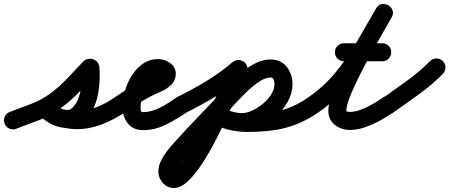

<svg xmlns="http://www.w3.org/2000/svg" viewBox="-65 -601 2245 959"><path d="M16 42Q-2 49 -19 41Q-36 33 -42 16Q-49 -2 -41 -19Q-33 -36 -16 -42Q35 -61 88 -81Q141 -101 185 -133Q232 -168 272.5 -211Q313 -254 353 -296Q363 -305 375.5 -307Q388 -309 400 -305Q412 -301 420.5 -291.5Q429 -282 431 -269Q433 -244 433 -220Q433 -177 425 -133Q417 -89 397 -49.5Q377 -10 341 17Q326 28 307.5 33Q289 38 271 38Q239 38 209 26.5Q179 15 155 -5Q138 -19 138 -37Q138 -55 149 -68Q159 -81 176.5 -85Q194 -89 212 -75Q231 -58 263 -52Q295 -46 320 -46Q369 -46 418.5 -66Q468 -86 507 -114Q523 -125 541 -121.5Q559 -118 570 -103Q581 -87 577.5 -69Q574 -51 559 -40Q508 -5 445.5 19.5Q383 44 320 44Q279 44 233 32.5Q187 21 154 -5Q137 -19 137 -37Q137 -55 148 -68Q159 -81 176.5 -85Q194 -89 211 -75Q224 -65 239.5 -58.5Q255 -52 271 -52Q274 -52 279 -52.5Q284 -53 287 -55Q311 -73 323 -101Q335 -129 339 -161Q343 -193 343 -220Q343 -240 341 -260Q340 -273 355.5 -274Q371 -275 388 -269Q405 -263 416.5 -253Q428 -243 419 -233Q376 -189 332.5 -143.5Q289 -98 239 -61Q190 -24 131.5 -1.5Q73 21 16 42Q16 42 16 42Q16 42 16 42Z M559 -40Q543 -29 525 -32.5Q507 -36 496 -51Q485 -67 488.5 -85Q492 -103 507 -114Q552 -145 598 -172Q644 -199 693 -223Q696 -224 704 -229Q712 -234 719 -237.5Q726 -241 725 -239Q724 -237 723.5 -234Q723 -231 723 -232Q723 -232 723 -230.5Q723 -229 724 -226Q726 -218 729 -217Q732 -216 726 -216Q704 -216 687.5 -199.5Q671 -183 659.5 -158.5Q648 -134 642.5 -108.5Q637 -83 637 -66Q637 -56 638 -48.5Q639 -41 651 -41Q679 -41 709 -52.5Q739 -64 766.5 -81Q794 -98 816 -114Q831 -125 849.5 -121.5Q868 -118 879 -103Q890 -88 886.5 -69.5Q883 -51 868 -40Q822 -8 765.5 20.5Q709 49 651 49Q600 49 573.5 15.5Q547 -18 547 -66Q547 -103 558.5 -145Q570 -187 593 -223.5Q616 -260 649.5 -283Q683 -306 726 -306Q757 -306 785 -286Q813 -266 813 -232Q813 -201 791 -178Q770 -157 738.5 -143.5Q707 -130 681 -116Q649 -99 618.5 -80Q588 -61 559 -40Q559 -40 559 -40Q559 -40 559 -40Z M862 -37Q845 -28 827.5 -34Q810 -40 802 -57Q793 -74 799 -91.5Q805 -109 822 -117Q896 -154 965 -195.5Q1034 -237 1097 -291Q1097 -291 1097 -291Q1097 -291 1097 -291Q1111 -302 1130 -300.5Q1149 -299 1161 -285Q1172 -271 1170.5 -252Q1169 -233 1155 -221Q1087 -165 1014 -120.5Q941 -76 862 -37Q862 -37 862 -37Q862 -37 862 -37ZM1085 -275Q1093 -292 1110.5 -298.5Q1128 -305 1145 -297Q1162 -289 1168.5 -271.5Q1175 -254 1167 -237Q1152 -205 1128.5 -150.5Q1105 -96 1075.5 -31Q1046 34 1012.5 99Q979 164 943.5 218Q908 272 872.5 305Q837 338 804 338Q771 338 748.5 313Q726 288 726 256Q726 227 741 198.5Q756 170 777 144Q798 118 817 98Q874 35 933 -26Q992 -87 1050 -150Q1078 -181 1116 -217Q1154 -253 1198.5 -278.5Q1243 -304 1288 -304Q1322 -304 1346 -287Q1370 -270 1383 -241.5Q1396 -213 1396 -182Q1396 -137 1373 -94.5Q1350 -52 1312 -18.5Q1274 15 1229.5 34.5Q1185 54 1143 54Q1118 54 1089 48Q1060 42 1034 30Q1008 18 991 -1Q978 -15 979 -33.5Q980 -52 994 -64Q1008 -77 1026.5 -76Q1045 -75 1057 -61Q1065 -53 1081 -47.5Q1097 -42 1114 -39Q1131 -36 1143 -36Q1167 -36 1195 -49Q1223 -62 1248.5 -83Q1274 -104 1290 -130Q1306 -156 1306 -182Q1306 -190 1302.5 -202Q1299 -214 1288 -214Q1266 -214 1242 -200.5Q1218 -187 1194 -166.5Q1170 -146 1149.5 -125Q1129 -104 1116 -90Q1059 -27 999.5 34Q940 95 883 158Q875 168 858.5 186Q842 204 829 223.5Q816 243 816 256Q816 256 815 255Q814 250 808 249Q807 249 805 248.5Q803 248 804 248Q808 248 813.5 241Q819 234 823 229Q856 193 881 149Q906 105 928 63Q971 -20 1008.5 -105.5Q1046 -191 1085 -275Q1085 -275 1085 -275Q1085 -275 1085 -275ZM993 -63Q1006 -76 1024.5 -76Q1043 -76 1056 -62Q1076 -43 1110 -37.5Q1144 -32 1170 -32Q1229 -32 1279.5 -38Q1330 -44 1377.5 -62Q1425 -80 1474 -114Q1489 -125 1507.5 -121.5Q1526 -118 1537 -103Q1548 -88 1544.5 -69.5Q1541 -51 1526 -40Q1469 -1 1413.5 20.5Q1358 42 1298 50Q1238 58 1170 58Q1124 58 1074.5 46.5Q1025 35 992 0Q979 -13 979 -31.5Q979 -50 993 -63Z M1526 -40Q1510 -29 1492 -32.5Q1474 -36 1463 -51Q1452 -67 1455.5 -85Q1459 -103 1474 -114Q1555 -170 1613 -241.5Q1671 -313 1718 -393.5Q1765 -474 1813 -558Q1824 -578 1841.5 -580.5Q1859 -583 1874 -575Q1889 -567 1895.5 -550Q1902 -533 1891 -514Q1880 -494 1859.5 -458.5Q1839 -423 1813.5 -378Q1788 -333 1762 -284Q1736 -235 1714 -189Q1692 -143 1678.5 -106.5Q1665 -70 1665 -48Q1665 -44 1672 -43Q1679 -42 1682 -42Q1710 -42 1740 -54Q1770 -66 1798.5 -82.5Q1827 -99 1848 -114Q1863 -125 1881.5 -121.5Q1900 -118 1911 -103Q1922 -88 1918.5 -69.5Q1915 -51 1900 -40Q1870 -19 1833.5 1Q1797 21 1758.5 34.5Q1720 48 1682 48Q1640 48 1607.5 22.5Q1575 -3 1575 -48Q1575 -83 1594 -135.5Q1613 -188 1642.5 -248.5Q1672 -309 1705 -368.5Q1738 -428 1767 -478Q1796 -528 1813 -558Q1824 -578 1841.5 -580.5Q1859 -583 1874 -575Q1889 -567 1895.5 -550Q1902 -533 1891 -514Q1840 -423 1789 -337.5Q1738 -252 1675.5 -176.5Q1613 -101 1526 -40Q1526 -40 1526 -40Q1526 -40 1526 -40ZM1653 -295Q1634 -295 1621 -308Q1608 -321 1608 -340Q1608 -359 1621 -372Q1634 -385 1653 -385Q1701 -385 1748.5 -385Q1796 -385 1844 -385Q1844 -385 1844 -385Q1844 -385 1844 -385Q1863 -385 1876 -372Q1889 -359 1889 -340Q1889 -321 1876 -308Q1863 -295 1844 -295Q1796 -295 1748.5 -295Q1701 -295 1653 -295Q1653 -295 1653 -295Q1653 -295 1653 -295Z M1837 -50Q1827 -65 1830 -83.5Q1833 -102 1848 -112Q1908 -155 1969.5 -199Q2031 -243 2083 -296Q2083 -296 2083 -296Q2083 -296 2083 -296Q2096 -309 2114.5 -309Q2133 -309 2147 -296Q2160 -283 2160 -264.5Q2160 -246 2147 -232Q2093 -177 2028 -130.5Q1963 -84 1900 -39Q1885 -28 1866.5 -31Q1848 -34 1837 -50Z"/></svg>

Font: FRB American Cursive Black
Style: Bold Italic
Weight: 900
Italic angle: -25°
Version: Version 2.0;Modular Font Editor K font №1